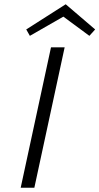

<svg xmlns="http://www.w3.org/2000/svg" viewBox="-20 -880 466 900"><path d="M219 -658H283L141 0H77ZM399 -712 277 -802 120 -712 103 -742 288 -860 426 -742Z"/></svg>

Font: Ysabeau Semilight
Style: Italic
Weight: 300
Italic angle: -12°
Designer: Christian Thalmann (Catharsis Fonts)
Version: Version 0.003